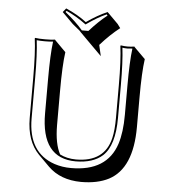

<svg xmlns="http://www.w3.org/2000/svg" viewBox="-59 -865 865 983"><g transform="rotate(5 374.0 -373.0)"><path d="M543.9 -444.8Q543.9 -573.7 534.2 -645L536.1 -647.9Q554.7 -645 570.8 -645Q588.4 -645 606 -647.9L607.9 -645L664.6 -588.4Q654.8 -521.5 654.8 -388.7V-238.3Q654.8 -25.9 536.1 36.6Q478.5 66.4 393.6 66.4Q287.6 65.4 224.6 3.4L168 -53.2Q104.5 -118.2 104 -235.8V-444.8Q104 -573.7 94.2 -645L96.2 -647.9Q114.3 -645 147 -645Q179.7 -645 198.2 -647.9L200.2 -645L256.3 -588.4Q246.6 -521.5 246.6 -388.7V-212.4Q247.1 -116.2 275.4 -64.5Q310.5 -46.4 357.9 -45.9Q504.4 -45.9 534.2 -171.4Q543.9 -212.4 543.9 -276.9ZM320.3 -703.6Q302.7 -718.8 281.7 -735.4L225.1 -792L241.2 -812Q301.8 -785.6 347.2 -751Q404.3 -791 454.1 -812L510.7 -755.4L525.4 -735.4Q475.6 -696.8 425.8 -640.6L439 -584L382.3 -640.6L326.2 -696.8Q322.3 -701.2 320.3 -703.6ZM554.2 -444.8V-276.9Q554.2 -134.8 495.6 -80.6Q446.8 -36.6 357.9 -36.1Q179.7 -36.1 180.2 -268.6V-444.8Q180.2 -570.8 189 -636.7Q168.5 -634.8 147 -634.8Q125.5 -634.8 105 -636.7Q113.8 -565.9 113.8 -444.8V-235.8Q113.8 -59.6 251.5 -13.2Q291.5 0 336.9 0Q521 0 568.4 -145Q587.9 -205.1 587.9 -294.9V-444.8Q587.9 -570.3 596.7 -636.7Q583 -635.3 570.8 -634.8Q557.6 -634.8 545.4 -636.7Q554.2 -565.4 554.2 -444.8ZM330.6 -707H364.3Q410.6 -758.8 455.1 -793.9L450.7 -799.8Q404.3 -779.3 352.5 -742.7L346.7 -738.8L340.8 -743.2Q297.4 -775.4 244.1 -799.8L239.3 -793.5Q296.4 -747.6 330.6 -707Z"/></g></svg>

Font: Linux Biolinum Shadow O
Style: Regular
Weight: 400
Designer: Philipp H. Poll
Foundry: Philipp H. Poll
Version: Version 1.0.4